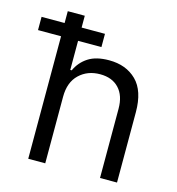

<svg xmlns="http://www.w3.org/2000/svg" viewBox="-145 -820 844 914"><g transform="rotate(15 277.0 -363.5)"><path d="M160.5 -328.1V0H76.7V-603.7H-36.9V-669H76.7V-727.3H160.5V-669H275.6V-603.7H160.5V-460.2H167.6Q186.8 -502.5 225.3 -527.5Q263.8 -552.6 328.1 -552.6Q411.9 -552.6 463.1 -502.1Q514.2 -451.7 514.2 -346.6V0H430.4V-340.9Q430.4 -405.9 396.8 -441.6Q363.3 -477.3 304 -477.3Q241.8 -477.3 201.2 -438.4Q160.5 -399.5 160.5 -328.1Z"/></g></svg>

Font: Inter Alia
Style: Regular
Weight: 400
Designer: Rasmus Andersson (Latin, Greek, Cyrillic etc.) and Evan from Shavian.info (Shavian, old style figures)
Foundry: Shavian.info
Version: Version 0.001;git-37ab20767